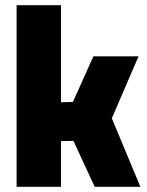

<svg xmlns="http://www.w3.org/2000/svg" viewBox="-20 -720 567 740"><path d="M44 0V-700H215V-326L261 -327L340 -503H514L411 -264L521 0H345L263 -177L215 -176V0Z"/></svg>

Font: Cairo Play Black
Style: Regular
Weight: 900
Version: Version 3.119